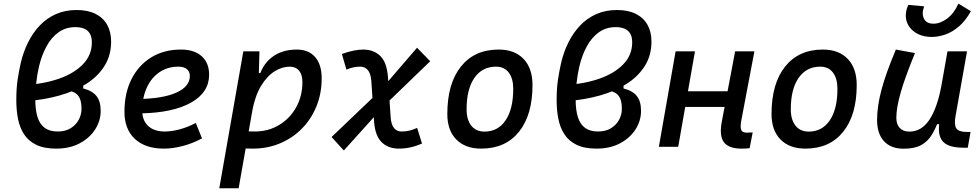

<svg xmlns="http://www.w3.org/2000/svg" viewBox="-20 -796 5313 1041"><path d="M126 -248 116.7 -335.4Q218.3 -340.8 300 -369.4Q381.8 -397.9 429.9 -447.8Q478 -497.6 478 -566.4Q478 -595.7 467.3 -613.8Q456.5 -631.8 436.8 -640.4Q417 -648.9 389.2 -648.9Q335.9 -648.9 296.9 -620.6Q257.8 -592.3 231.9 -544.4Q206.1 -496.6 191.9 -437.5Q181.6 -394.5 176.5 -346.7Q171.4 -298.8 171.4 -256.8Q171.4 -199.2 183.6 -160.6Q195.8 -122.1 222.7 -102.5Q249.5 -83 293 -83Q334 -83 362.8 -100.6Q391.6 -118.2 406.7 -146.2Q421.9 -174.3 421.9 -206.1Q421.9 -240.7 412.8 -262Q403.8 -283.2 383.8 -293.9Q363.8 -304.7 330.6 -307.6L431.2 -345.2V-316.4Q456.1 -310.1 473.9 -299.8Q491.7 -289.6 503.2 -275.1Q514.6 -260.7 520.3 -240.7Q525.9 -220.7 525.9 -194.3Q525.9 -141.1 496.1 -94.5Q466.3 -47.9 412.1 -19Q357.9 9.8 284.7 9.8Q218.3 9.8 175.8 -11.2Q133.3 -32.2 109.9 -68.8Q86.4 -105.5 77.4 -152.6Q68.4 -199.7 68.4 -252Q68.4 -317.9 75.7 -365.2Q83 -412.6 92.3 -453.6Q106.4 -514.6 132.6 -566.9Q158.7 -619.1 196.3 -658.4Q233.9 -697.8 283.7 -719.7Q333.5 -741.7 395.5 -741.7Q456.5 -741.7 498 -720.7Q539.6 -699.7 561 -661.4Q582.5 -623 582.5 -570.8Q582.5 -496.1 546.6 -438.7Q510.7 -381.3 447.8 -341.3Q384.8 -301.3 302.2 -278.1Q219.7 -254.9 126 -248Z M872.6 -83Q911.6 -83 956.1 -95.2Q1000.5 -107.4 1041.5 -129.4L1075.2 -45.9Q1027.3 -19.5 972.7 -4.9Q918 9.8 868.2 9.8Q767.6 9.8 711.2 -43Q654.8 -95.7 654.8 -189.9Q654.8 -291.5 693.1 -367.2Q731.4 -442.9 800.3 -485.1Q869.1 -527.3 960.9 -527.3Q1033.2 -527.3 1073.5 -491.2Q1113.8 -455.1 1113.8 -390.6Q1113.8 -294.9 1015.9 -239.7Q918 -184.6 742.7 -181.2L732.4 -259.3Q863.3 -261.2 936.3 -293.9Q1009.3 -326.7 1009.3 -384.3Q1009.3 -407.7 993.2 -421.1Q977.1 -434.6 947.3 -434.6Q889.2 -434.6 845 -404.8Q800.8 -375 776.1 -321.3Q751.5 -267.6 751 -195.8Q751.5 -142.6 783.7 -112.8Q815.9 -83 872.6 -83Z M1273.9 224.6H1168.9L1299.3 -517.6H1386.7L1383.3 -395ZM1350.1 9.8Q1314.5 9.8 1279.3 7.1Q1244.1 4.4 1208.5 -0.5L1257.3 -95.2Q1289.1 -83 1360.8 -83Q1434.6 -83 1493.2 -118.2Q1551.8 -153.3 1585.7 -214.1Q1619.6 -274.9 1619.6 -351.6Q1619.6 -391.1 1601.6 -412.8Q1583.5 -434.6 1550.3 -434.6Q1509.8 -434.6 1468.8 -409.2Q1427.7 -383.8 1395 -329.6Q1362.3 -275.4 1346.7 -189.5L1365.7 -399.9H1408.2L1380.4 -362.8Q1397.9 -441.4 1452.6 -484.4Q1507.3 -527.3 1589.4 -527.3Q1653.3 -527.3 1688.7 -486.6Q1724.1 -445.8 1724.1 -371.1Q1724.1 -289.6 1696 -220.2Q1668 -150.9 1617.2 -99.1Q1566.4 -47.4 1498.3 -18.8Q1430.2 9.8 1350.1 9.8Z M1844.2 20 1777.8 -53.2 2039.1 -302.7 2241.2 -537.1 2312.5 -463.9 2063.5 -223.6ZM2143.1 9.8Q2084.5 9.8 2048.8 -25.4Q2013.2 -60.5 2007.8 -141.1L1993.2 -357.4Q1990.2 -397.9 1974.1 -416.3Q1958 -434.6 1934.1 -434.6Q1914.6 -434.6 1896.5 -430.9Q1878.4 -427.2 1858.4 -418.5L1833.5 -503.4Q1900.9 -527.3 1948.2 -527.3Q2006.3 -527.3 2042.2 -492.2Q2078.1 -457 2083.5 -376.5L2098.1 -160.2Q2101.1 -119.6 2116.7 -101.3Q2132.3 -83 2157.2 -83Q2178.7 -83 2199 -87.6Q2219.2 -92.3 2241.7 -102.5L2268.1 -17.6Q2205.1 9.8 2143.1 9.8Z M2588.9 9.8Q2502.4 9.8 2453.9 -39.8Q2405.3 -89.4 2405.3 -177.7Q2405.3 -342.8 2479 -435.1Q2552.7 -527.3 2683.6 -527.3Q2770 -527.3 2818.6 -476.6Q2867.2 -425.8 2867.2 -335Q2867.2 -172.4 2793.7 -81.3Q2720.2 9.8 2588.9 9.8ZM2606.9 -82.5Q2680.2 -82.5 2721.4 -143.8Q2762.7 -205.1 2762.7 -314Q2762.7 -370.6 2738.3 -402.6Q2713.9 -434.6 2669.4 -434.6Q2594.2 -434.6 2552 -373.5Q2509.8 -312.5 2509.8 -203.6Q2509.8 -146.5 2535.4 -114.5Q2561 -82.5 2606.9 -82.5Z M3055.7 -248 3046.4 -335.4Q3147.9 -340.8 3229.7 -369.4Q3311.5 -397.9 3359.6 -447.8Q3407.7 -497.6 3407.7 -566.4Q3407.7 -595.7 3397 -613.8Q3386.2 -631.8 3366.5 -640.4Q3346.7 -648.9 3318.8 -648.9Q3265.6 -648.9 3226.6 -620.6Q3187.5 -592.3 3161.6 -544.4Q3135.7 -496.6 3121.6 -437.5Q3111.3 -394.5 3106.2 -346.7Q3101.1 -298.8 3101.1 -256.8Q3101.1 -199.2 3113.3 -160.6Q3125.5 -122.1 3152.3 -102.5Q3179.2 -83 3222.7 -83Q3263.7 -83 3292.5 -100.6Q3321.3 -118.2 3336.4 -146.2Q3351.6 -174.3 3351.6 -206.1Q3351.6 -240.7 3342.5 -262Q3333.5 -283.2 3313.5 -293.9Q3293.5 -304.7 3260.3 -307.6L3360.8 -345.2V-316.4Q3385.7 -310.1 3403.6 -299.8Q3421.4 -289.6 3432.9 -275.1Q3444.3 -260.7 3450 -240.7Q3455.6 -220.7 3455.6 -194.3Q3455.6 -141.1 3425.8 -94.5Q3396 -47.9 3341.8 -19Q3287.6 9.8 3214.4 9.8Q3147.9 9.8 3105.5 -11.2Q3063 -32.2 3039.6 -68.8Q3016.1 -105.5 3007.1 -152.6Q2998 -199.7 2998 -252Q2998 -317.9 3005.4 -365.2Q3012.7 -412.6 3022 -453.6Q3036.1 -514.6 3062.3 -566.9Q3088.4 -619.1 3126 -658.4Q3163.6 -697.8 3213.4 -719.7Q3263.2 -741.7 3325.2 -741.7Q3386.2 -741.7 3427.7 -720.7Q3469.2 -699.7 3490.7 -661.4Q3512.2 -623 3512.2 -570.8Q3512.2 -496.1 3476.3 -438.7Q3440.4 -381.3 3377.4 -341.3Q3314.5 -301.3 3231.9 -278.1Q3149.4 -254.9 3055.7 -248Z M3552.2 0 3643.1 -517.6H3748L3657.2 0ZM3620.6 -216.3 3635.3 -301.3H4011.7L3997.1 -216.3ZM4000 9.8Q3930.7 9.8 3904.8 -25.1Q3878.9 -60.1 3893.6 -136.7L3965.8 -517.6H4070.3L3999 -141.6Q3992.7 -106 3998.8 -91.3Q4004.9 -76.7 4030.8 -76.7Q4044.4 -76.7 4061 -78.1L4044.4 7.3Q4035.2 8.8 4024.2 9.3Q4013.2 9.8 4000 9.8Z M4346.7 9.8Q4260.3 9.8 4211.7 -39.8Q4163.1 -89.4 4163.1 -177.7Q4163.1 -342.8 4236.8 -435.1Q4310.5 -527.3 4441.4 -527.3Q4527.8 -527.3 4576.4 -476.6Q4625 -425.8 4625 -335Q4625 -172.4 4551.5 -81.3Q4478 9.8 4346.7 9.8ZM4364.7 -82.5Q4438 -82.5 4479.2 -143.8Q4520.5 -205.1 4520.5 -314Q4520.5 -370.6 4496.1 -402.6Q4471.7 -434.6 4427.2 -434.6Q4352.1 -434.6 4309.8 -373.5Q4267.6 -312.5 4267.6 -203.6Q4267.6 -146.5 4293.2 -114.5Q4318.8 -82.5 4364.7 -82.5Z M4878.9 10.3Q4810.5 10.3 4772.9 -30.5Q4735.4 -71.3 4735.4 -145Q4735.4 -219.7 4759.5 -310.3Q4783.7 -400.9 4837.4 -527.3L4940.9 -508.3Q4887.7 -378.9 4863.8 -295.7Q4839.8 -212.4 4839.8 -157.2Q4839.8 -121.6 4858.4 -102.1Q4877 -82.5 4910.6 -82.5Q4975.6 -82.5 5018.1 -145.3Q5060.5 -208 5083 -325.7L5074.2 -122.6H5042L5069.8 -146Q5052.7 -98.1 5030.8 -63Q5008.8 -27.8 4973.4 -8.8Q4938 10.3 4878.9 10.3ZM5204.1 4.9Q5151.4 4.9 5120.1 -9Q5088.9 -22.9 5077.6 -52.7Q5066.4 -82.5 5072.8 -129.9L5066.9 -234.9L5117.2 -517.6H5223.1L5160.6 -165.5Q5152.3 -118.7 5165.3 -99.6Q5178.2 -80.6 5221.2 -80.6H5242.2L5227.1 4.9ZM5031.2 -595.7Q4990.2 -595.7 4958.7 -610.8Q4927.2 -626 4909.2 -652.3Q4891.1 -678.7 4891.1 -711.9Q4891.1 -740.2 4904.8 -769.5L4990.7 -761.7Q4987.3 -752 4985.1 -742.4Q4982.9 -732.9 4982.9 -723.6Q4982.9 -699.7 4997.1 -683.6Q5011.2 -667.5 5041 -667.5Q5077.6 -667.5 5115.2 -695.3Q5152.8 -723.1 5176.3 -776.4L5244.1 -735.4Q5215.3 -683.6 5179.4 -652.8Q5143.6 -622.1 5105.5 -608.9Q5067.4 -595.7 5031.2 -595.7Z"/></svg>

Font: Cascadia Code
Style: Italic
Weight: 400
Italic angle: -10°
Designer: Aaron Bell
Foundry: Saja Typeworks
Version: Version 2407.024